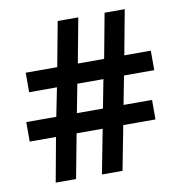

<svg xmlns="http://www.w3.org/2000/svg" viewBox="-80 -788 812 863"><g transform="rotate(-10 326.0 -357.0)"><path d="M491 -421 466 -291H596V-202H449L410 0H316L355 -202H236L198 0H105L142 -202H22V-291H159L185 -421H58V-510H202L240 -714H334L296 -510H416L454 -714H546L508 -510H629V-421ZM253 -291H372L397 -421H278Z"/></g></svg>

Font: Noto Sans Khmer SemiBold
Style: Regular
Weight: 600
Version: Version 2.003